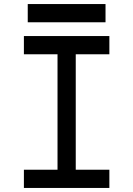

<svg xmlns="http://www.w3.org/2000/svg" viewBox="-20 -928 658 948"><path d="M117 -818V-908H501V-818ZM98 0V-90H264V-660H98V-750H520V-660H354V-90H520V0Z"/></svg>

Font: Hermit
Style: Regular
Weight: 400
Designer: Pablo Caro
Version: Version 2.000;PS 002.000;hotconv 1.0.88;makeotf.lib2.5.64775